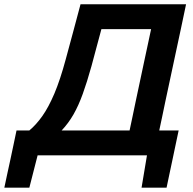

<svg xmlns="http://www.w3.org/2000/svg" viewBox="-94 -733 912 906"><path d="M-73.5 152.5 -59.5 86.5Q-52 53 -45 20Q-38 -13.5 -30.5 -48.5Q-23 -83.5 -16 -117.5H44.5Q76 -143.5 105.5 -185Q135 -226.5 162.5 -291.2Q190 -356 216 -452.5Q234.5 -521 252.5 -587.5Q270 -653.5 286 -713H784Q771.5 -655 760 -599Q748 -542.5 733 -473L686.5 -255.5Q678.5 -217 671.5 -183.5Q664.5 -149.5 657.5 -117.5H749Q742 -83.5 734.5 -49Q727 -14 720 20Q713 52.5 706 86Q699 119.5 692 152.5H574L599.5 0H83.5L44.5 152.5ZM337.5 -420.5Q316.5 -345 296.5 -289.8Q276.5 -234.5 252.8 -193Q229 -151.5 197 -117.5H517.5Q524 -149.5 531.5 -183.5Q538.5 -217.5 546.5 -255.5L588.5 -453Q597 -492.5 604.5 -527.5Q611.5 -562.5 619 -595.5H384.5Q373 -552 361 -508.2Q349 -464.5 337.5 -420.5Z"/></svg>

Font: Heraclito SemiBold
Style: Italic
Weight: 600
Italic angle: -12°
Designer: Kostas Bartsokas (font) & Cristiano Sobral (main changes)
Foundry: Kostas Bartsokas (font) & Cristiano Sobral (main changes)
Version: Version 1.00;July 8, 2020;FontCreator 13.0.0.2655 64-bit